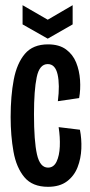

<svg xmlns="http://www.w3.org/2000/svg" viewBox="-20 -709 347 740"><path d="M165 11Q105 11 74 -26Q43 -63 32 -124.5Q21 -186 21 -258Q21 -339 33 -402Q45 -465 76 -501.5Q107 -538 165 -538Q208 -538 234.5 -518.5Q261 -499 273.5 -468Q286 -437 288.5 -400.5Q291 -364 285 -331L203 -319Q211 -382 202 -422Q193 -462 164 -462Q132 -462 121.5 -411.5Q111 -361 111 -269Q111 -165 122.5 -114Q134 -63 165 -63Q187 -63 198 -86Q209 -109 210.5 -144.5Q212 -180 206 -219L288 -209Q295 -174 293.5 -136Q292 -98 279 -64.5Q266 -31 238 -10Q210 11 165 11ZM67 -689 164 -633 260 -689V-615L164 -560L67 -615Z"/></svg>

Font: Bricolage Grotesque 48pt Condensed
Style: Regular
Weight: 400
Width: 3
Designer: Mathieu Triay
Foundry: Atelier Triay
Version: Version 1.000; ttfautohint (v1.8.4.7-5d5b);gftools[0.9.32]